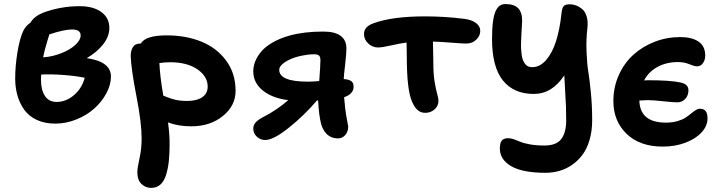

<svg xmlns="http://www.w3.org/2000/svg" viewBox="-20 -622 3509 938"><path d="M250 -18.1Q198.7 -18.1 159.9 -36.1Q121.1 -54.2 98.6 -85.7Q76.2 -117.2 65.2 -155.5Q54.2 -193.8 54.2 -237.8Q54.2 -299.8 65.2 -366.7Q76.2 -433.6 92.8 -469.2Q105 -495.6 128.9 -511.2Q146 -542 190.9 -560.1Q276.9 -591.8 369.1 -591.8Q436 -591.8 475.1 -563.2Q514.2 -534.7 514.2 -485.8Q514.2 -444.3 484.4 -406Q454.6 -367.7 403.8 -337.9Q522 -321.3 522 -248Q522 -207.5 499.5 -166Q477.1 -124.5 440.7 -91.8Q404.3 -59.1 353.5 -38.6Q302.7 -18.1 250 -18.1ZM331.1 -478Q293.9 -478 221.2 -454.1Q219.2 -447.8 212.4 -425.5Q205.6 -403.3 200.2 -383.1Q194.8 -362.8 190.9 -341.8Q237.3 -345.2 280.3 -362.3Q323.2 -379.4 348.6 -403.1Q374 -426.8 374 -449.2Q374 -478 331.1 -478ZM180.2 -231Q180.2 -182.6 199.5 -153.3Q218.8 -124 256.8 -124Q301.8 -124 340.8 -156.7Q379.9 -189.5 394 -242.2Q348.6 -251.5 288.1 -255.9Q227.5 -260.3 181.2 -257.8Q181.2 -253.9 180.7 -245.1Q180.2 -236.3 180.2 -231Z M718.8 295.9Q690.4 295.9 670.7 276.4Q650.9 256.8 650.9 219.2Q650.9 199.2 661.4 152.3Q671.9 105.5 671.9 54.2Q671.9 -22.5 646.7 -151.1Q621.6 -279.8 618.7 -345.2Q617.7 -372.1 628.4 -390.6Q639.2 -409.2 664.6 -409.2H668Q690.4 -449.2 794.9 -449.2Q888.7 -449.2 964.1 -418.5Q1039.6 -387.7 1085.2 -325.4Q1130.9 -263.2 1130.9 -178.2Q1130.9 -105.5 1068.8 -55.2Q1006.8 -4.9 914.6 -4.9Q851.1 -4.9 800.8 -23.9Q808.6 30.8 808.6 81.1Q808.6 128.4 804.9 164.1Q801.3 199.7 791.7 231.2Q782.2 262.7 763.9 279.3Q745.6 295.9 718.8 295.9ZM810.5 -317.9Q787.1 -317.9 758.8 -314Q761.2 -250 777.8 -154.8Q781.7 -153.3 793.7 -148.4Q805.7 -143.6 813.5 -141.1Q821.3 -138.7 834.2 -135.3Q847.2 -131.8 862.3 -130.4Q877.4 -128.9 895 -128.9Q940.9 -128.9 967.8 -147Q994.6 -165 994.6 -199.2Q994.6 -248.5 944.6 -283.2Q894.5 -317.9 810.5 -317.9Z M1275.4 62Q1252.4 62 1234.9 45.9Q1217.3 29.8 1217.3 5.9Q1217.3 -10.3 1228.5 -23.4Q1239.7 -36.6 1267.1 -50.8Q1333 -84.5 1388.2 -132.8Q1311 -142.1 1264.2 -179.7Q1217.3 -217.3 1217.3 -273.9Q1217.3 -297.9 1226.8 -322Q1236.3 -346.2 1256.3 -370.1Q1276.4 -394 1312 -414.6Q1347.7 -435.1 1394.5 -448.2Q1464.8 -467.8 1559.1 -467.8Q1672.4 -467.8 1672.4 -384.8Q1672.4 -360.4 1666.3 -308.3Q1660.2 -256.3 1659.2 -235.8Q1682.6 -234.4 1695.1 -226.3Q1707.5 -218.3 1707.5 -198.2Q1707.5 -163.1 1661.1 -147Q1666.5 -84 1671.4 -57.1Q1681.2 -4.9 1681.2 -3.9Q1681.2 20.5 1667 37.4Q1652.8 54.2 1631.3 54.2Q1571.3 54.2 1549.3 -14.2Q1537.6 -59.1 1534.2 -130.9H1528.3Q1466.3 -58.1 1391.1 2Q1315.9 62 1275.4 62ZM1344.2 -280.8Q1344.2 -223.1 1484.4 -223.1Q1509.8 -223.1 1539.6 -226.1Q1545.4 -304.2 1545.4 -327.1Q1545.4 -344.2 1538.6 -350.6Q1531.7 -356.9 1514.2 -356.9Q1482.9 -356.9 1437.5 -346.2Q1399.4 -336.4 1371.8 -318.1Q1344.2 -299.8 1344.2 -280.8Z M2058.1 -70.8Q2035.6 -70.8 2020.3 -84.2Q2004.9 -97.7 1993.2 -125Q1967.3 -181.6 1967.3 -348.1Q1967.3 -361.3 1966.8 -383.3Q1966.3 -405.3 1966.3 -414.1Q1934.6 -410.2 1890.6 -400.1Q1846.7 -390.1 1827.1 -390.1Q1799.3 -390.1 1778.8 -409.7Q1758.3 -429.2 1758.3 -456.1Q1758.3 -491.2 1803.2 -507.8Q1895 -542 2056.2 -542Q2154.8 -542 2249 -529.8Q2284.2 -525.4 2305.2 -509.8Q2326.2 -494.1 2326.2 -471.2Q2326.2 -446.8 2306.6 -428Q2287.1 -409.2 2257.3 -409.2Q2240.7 -409.2 2184.1 -413.6Q2127.4 -418 2095.2 -418.9Q2097.2 -344.7 2097.2 -305.2Q2097.2 -259.3 2103.3 -222.7Q2109.4 -186 2115.7 -163.6Q2122.1 -141.1 2122.1 -129.9Q2122.1 -104.5 2103 -87.6Q2084 -70.8 2058.1 -70.8Z M2645 222.2Q2533.2 222.2 2477.5 189.9Q2421.9 157.7 2421.9 103Q2421.9 76.7 2431.4 64.9Q2440.9 53.2 2461.9 53.2Q2475.6 53.2 2491.7 58.8Q2507.8 64.5 2522.7 71Q2537.6 77.6 2568.8 83.3Q2600.1 88.9 2640.1 88.9Q2698.2 88.9 2722.2 57.1Q2746.1 25.4 2746.1 -34.2Q2746.1 -70.3 2744.9 -103.5Q2743.7 -136.7 2740.7 -182.1Q2737.8 -227.5 2736.8 -253.9Q2677.2 -163.1 2587.9 -163.1Q2489.7 -163.1 2436.8 -229Q2383.8 -294.9 2383.8 -432.1Q2383.8 -483.9 2388.7 -518.6Q2393.6 -553.2 2402.8 -570.8Q2412.1 -588.4 2423.1 -595.2Q2434.1 -602.1 2449.2 -602.1Q2493.2 -602.1 2512.5 -580.6Q2531.7 -559.1 2530.8 -518.1Q2530.3 -505.4 2528.8 -482.7Q2527.3 -460 2526.9 -446.5Q2526.4 -433.1 2525.6 -413.1Q2524.9 -393.1 2525.9 -380.6Q2526.9 -368.2 2528.8 -352.8Q2530.8 -337.4 2534.9 -328.1Q2539.1 -318.8 2544.9 -310.3Q2550.8 -301.8 2559.6 -297.9Q2568.4 -293.9 2580.1 -293.9Q2618.2 -293.9 2648.4 -329.1Q2678.7 -364.3 2697 -422.6Q2715.3 -481 2723.1 -557.1Q2726.1 -584.5 2734.4 -592.8Q2742.7 -601.1 2764.2 -601.1Q2778.8 -601.1 2793.7 -595.7Q2808.6 -590.3 2823.2 -578.6Q2837.9 -566.9 2845.5 -543.5Q2853 -520 2850.1 -488.8Q2842.8 -428.7 2845.5 -368.2Q2848.1 -307.6 2854.2 -271Q2860.4 -234.4 2866.7 -169.2Q2873 -104 2873 -34.2Q2873 18.6 2860.1 62Q2847.2 105.5 2825.4 134.5Q2803.7 163.6 2774.2 183.8Q2744.6 204.1 2712.2 213.1Q2679.7 222.2 2645 222.2Z M3218.3 94.2Q3105.5 94.2 3041 31.7Q2976.6 -30.8 2976.6 -127.9Q2976.6 -196.3 3003.2 -255.4Q3029.8 -314.5 3074.5 -354.7Q3119.1 -395 3178.5 -418Q3237.8 -440.9 3302.7 -440.9Q3360.4 -440.9 3392.8 -418.7Q3425.3 -396.5 3425.3 -350.1Q3425.3 -329.1 3414.3 -313.5Q3403.3 -297.9 3384.3 -297.9Q3372.6 -297.9 3347.7 -308.3Q3322.8 -318.8 3292.5 -318.8Q3235.8 -318.8 3192.4 -295.2Q3148.9 -271.5 3126.5 -229Q3132.3 -230 3143.6 -230Q3254.4 -230 3303.7 -219.2Q3343.3 -211.4 3343.3 -181.2Q3343.3 -155.8 3327.9 -138.9Q3312.5 -122.1 3288.6 -122.1Q3269 -122.1 3219.2 -127.4Q3169.4 -132.8 3144.5 -132.8Q3131.8 -132.8 3103.5 -130.9Q3106.4 -22.9 3233.4 -22.9Q3264.2 -22.9 3288.8 -30Q3313.5 -37.1 3328.4 -46.9Q3343.3 -56.6 3355.2 -66.7Q3367.2 -76.7 3378.4 -83.7Q3389.6 -90.8 3400.4 -90.8Q3436.5 -90.8 3436.5 -43.9Q3436.5 -6.3 3407 25.4Q3377.4 57.1 3327.1 75.7Q3276.9 94.2 3218.3 94.2Z"/></svg>

Font: Shantell Sans Irregular Bouncy
Style: Regular
Weight: 600
Designer: Stephen Nixon, Anya Danilova, Shantell Martin
Foundry: Arrow Type
Version: Version 1.006;[9816181b4]